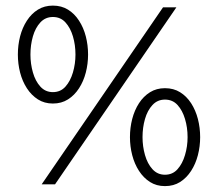

<svg xmlns="http://www.w3.org/2000/svg" viewBox="-20 -651 769 678"><path d="M166.7 -285.4Q136.8 -285.4 113.9 -300Q91 -314.6 75 -339.2Q59 -363.9 51 -394.8Q43.1 -425.7 43.1 -458.3Q43.1 -491.7 51 -522.6Q59 -553.5 75 -578.1Q91 -602.8 113.9 -617Q136.8 -631.2 166.7 -631.2Q197.2 -631.2 220.1 -617Q243.1 -602.8 259 -578.1Q275 -553.5 283 -522.6Q291 -491.7 291 -458.3Q291 -425.7 283 -394.8Q275 -363.9 259 -339.2Q243.1 -314.6 220.1 -300Q197.2 -285.4 166.7 -285.4ZM166.7 -325.7Q193.8 -325.7 211.1 -345.1Q228.5 -364.6 237.5 -395.1Q246.5 -425.7 246.5 -458.3Q246.5 -492.4 237.5 -522.6Q228.5 -552.8 211.1 -571.9Q193.8 -591 166.7 -591Q140.3 -591 122.6 -571.9Q104.9 -552.8 96.2 -522.6Q87.5 -492.4 87.5 -458.3Q87.5 -425.7 96.2 -395.1Q104.9 -364.6 122.6 -345.1Q140.3 -325.7 166.7 -325.7ZM127.1 0 555.6 -625H602.8L174.3 0ZM562.5 6.2Q532.6 6.2 509.7 -8.3Q486.8 -22.9 470.8 -47.6Q454.9 -72.2 446.9 -103.1Q438.9 -134 438.9 -166.7Q438.9 -200 446.9 -230.9Q454.9 -261.8 470.8 -286.5Q486.8 -311.1 509.7 -325.3Q532.6 -339.6 562.5 -339.6Q593.1 -339.6 616 -325.3Q638.9 -311.1 654.9 -286.5Q670.8 -261.8 678.8 -230.9Q686.8 -200 686.8 -166.7Q686.8 -134 678.8 -103.1Q670.8 -72.2 654.9 -47.6Q638.9 -22.9 616 -8.3Q593.1 6.2 562.5 6.2ZM562.5 -34Q589.6 -34 606.9 -53.5Q624.3 -72.9 633.3 -103.5Q642.4 -134 642.4 -166.7Q642.4 -200.7 633.3 -230.9Q624.3 -261.1 606.9 -280.2Q589.6 -299.3 562.5 -299.3Q536.1 -299.3 518.4 -280.2Q500.7 -261.1 492 -230.9Q483.3 -200.7 483.3 -166.7Q483.3 -134 492 -103.5Q500.7 -72.9 518.4 -53.5Q536.1 -34 562.5 -34Z"/></svg>

Font: Afacad Flux Light
Style: Regular
Weight: 300
Designer: Kristian Moeller
Foundry: Dicotype
Version: Version 1.100